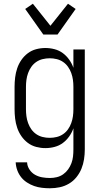

<svg xmlns="http://www.w3.org/2000/svg" viewBox="-20 -785 540 1028"><path d="M247 223Q226 223 204.5 220.5Q183 218 163 211Q143 204 124.5 192Q106 180 93 163.5Q80 147 72.5 126.5Q65 106 64 84H125Q126 105 138 123Q150 141 168 151Q186 161 206.5 164.5Q227 168 247 168Q266 168 284.5 163.5Q303 159 318.5 148Q334 137 345 121.5Q356 106 362.5 88.5Q369 71 371 52.5Q373 34 373 15V-98Q365 -75 350.5 -54.5Q336 -34 316.5 -19.5Q297 -5 272.5 1.5Q248 8 223 8Q198 8 173.5 1.5Q149 -5 129 -20Q109 -35 94.5 -56Q80 -77 72 -101Q64 -125 61 -150Q58 -175 58 -200V-320Q58 -345 61 -370Q64 -395 72 -419Q80 -443 94.5 -464Q109 -485 129 -500Q149 -515 173.5 -521.5Q198 -528 223 -528Q248 -528 272.5 -521.5Q297 -515 316.5 -500.5Q336 -486 350.5 -465.5Q365 -445 373 -422V-520H434V15Q434 41 430 67.5Q426 94 416 118.5Q406 143 389 164Q372 185 349 198.5Q326 212 300 217.5Q274 223 247 223ZM246 -47Q265 -47 283.5 -51.5Q302 -56 317.5 -66.5Q333 -77 344 -92.5Q355 -108 361.5 -126Q368 -144 370.5 -162.5Q373 -181 373 -200V-320Q373 -339 370.5 -357.5Q368 -376 361.5 -394Q355 -412 344 -427.5Q333 -443 317.5 -453.5Q302 -464 283.5 -468.5Q265 -473 246 -473Q227 -473 208.5 -468.5Q190 -464 174.5 -453.5Q159 -443 148 -427.5Q137 -412 130.5 -394Q124 -376 121.5 -357.5Q119 -339 119 -320V-200Q119 -181 121.5 -162.5Q124 -144 130.5 -126Q137 -108 148 -92.5Q159 -77 174.5 -66.5Q190 -56 208.5 -51.5Q227 -47 246 -47ZM212 -600 115 -737 156 -765 250 -647 344 -765 385 -737 288 -600Z"/></svg>

Font: Iosevka Light
Style: Regular
Weight: 300
Monospace: yes
Designer: Belleve Invis
Foundry: Belleve Invis
Version: Version 32.5.0; ttfautohint (v1.8.4)